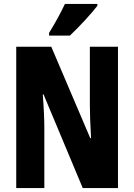

<svg xmlns="http://www.w3.org/2000/svg" viewBox="-20 -950 678 970"><path d="M472 -921V-930H308C287 -886 261 -837 228 -784V-770H333C381 -815 445 -885 472 -921ZM576 0V-714H434V-420C434 -378 436 -322 440 -252H436L239 -714H62V0H204V-300C204 -341 202 -399 196 -473H200L398 0Z"/></svg>

Font: Noto Sans Lao UI ExtCond ExtBd
Style: Regular
Weight: 800
Width: 2
Designer: Monotype Design Team
Foundry: Monotype Imaging Inc.
Version: Version 2.000